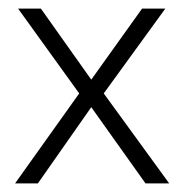

<svg xmlns="http://www.w3.org/2000/svg" viewBox="-20 -426 444 446"><path d="M68 0 192 -177 318 0H373L221 -209L364 -406H310L192 -241L75 -406H22L164 -209L15 0Z"/></svg>

Font: OSH Darker Grotesque
Style: Regular
Weight: 400
Designer: Gabriel Lam
Foundry: TypeRant
Version: Version 1.000;Glyphs 3.1.1 (3148)